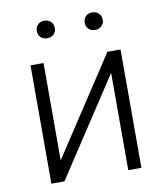

<svg xmlns="http://www.w3.org/2000/svg" viewBox="-81 -778 723 844"><g transform="rotate(-10 281.0 -355.5)"><path d="M423.3 -528.3H481.9V0H423.3V-434.1L138.2 0H80.1V-528.3H138.2V-93.8ZM133.3 -671.4Q133.3 -688 144 -699.5Q154.8 -710.9 173.3 -710.9Q191.9 -710.9 202.9 -699.5Q213.9 -688 213.9 -671.4Q213.9 -655.3 202.9 -644Q191.9 -632.8 173.3 -632.8Q154.8 -632.8 144 -644Q133.3 -655.3 133.3 -671.4ZM347.2 -670.9Q347.2 -687.5 357.9 -699Q368.7 -710.4 387.2 -710.4Q405.8 -710.4 416.7 -699Q427.7 -687.5 427.7 -670.9Q427.7 -654.8 416.7 -643.6Q405.8 -632.3 387.2 -632.3Q368.7 -632.3 357.9 -643.6Q347.2 -654.8 347.2 -670.9Z"/></g></svg>

Font: Roboto-Light
Style: Regular
Weight: 300
Designer: Google
Version: Version 2.137; 2017